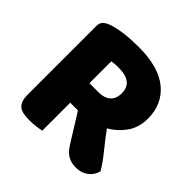

<svg xmlns="http://www.w3.org/2000/svg" viewBox="-162 -774 933 933"><g transform="rotate(45 304.5 -307.5)"><path d="M239 -196V-4Q228 -1 204.5 2Q181 5 158 5Q135 5 117.5 1.5Q100 -2 88.5 -11Q77 -20 71 -36Q65 -52 65 -78V-549Q65 -570 76.5 -581.5Q88 -593 108 -600Q142 -612 187 -617.5Q232 -623 283 -623Q421 -623 491 -565Q561 -507 561 -408Q561 -346 529 -302Q497 -258 453 -234Q489 -185 524 -142Q559 -99 579 -64Q569 -29 542.5 -10.5Q516 8 483 8Q461 8 445 3Q429 -2 417 -11Q405 -20 395 -33Q385 -46 376 -61L292 -196ZM302 -329Q340 -329 362 -348.5Q384 -368 384 -406Q384 -444 359.5 -463.5Q335 -483 282 -483Q267 -483 258 -482Q249 -481 238 -479V-329Z"/></g></svg>

Font: Baloo Bhai
Style: Regular
Weight: 400
Designer: Supriya Tembe, Noopur Datye and Ek Type
Foundry: Ek Type
Version: Version 1.443;PS 1.000;hotconv 16.6.51;makeotf.lib2.5.65220;